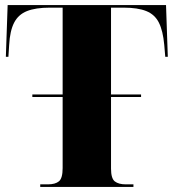

<svg xmlns="http://www.w3.org/2000/svg" viewBox="-20 -734 681 754"><path d="M138 0V-10H168Q197 -10 211.5 -22Q226 -34 226 -74V-353H107V-363H226V-704H176Q120 -704 86 -690.5Q52 -677 35.5 -645Q19 -613 16 -558L13 -511H3L10 -714H632L639 -511H629L625 -558Q620 -613 604 -645Q588 -677 554.5 -690.5Q521 -704 465 -704H416V-363H534V-353H416V-72Q416 -33 431 -21.5Q446 -10 474 -10H504V0Z"/></svg>

Font: Noto Serif Display SemiCondensed Black
Style: Regular
Weight: 900
Width: 4
Designer: Monotype Design Team
Foundry: Monotype Imaging Inc.
Version: Version 2.009